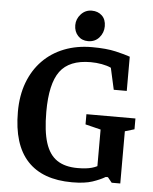

<svg xmlns="http://www.w3.org/2000/svg" viewBox="-58 -893 763 956"><g transform="rotate(5 323.5 -415.0)"><path d="M338 15Q190 15 114.5 -66.5Q39 -148 39 -311Q39 -393 63.5 -458Q88 -523 133 -569Q178 -615 240.5 -639.5Q303 -664 379 -664Q451 -664 498 -653Q545 -642 570 -633V-462H505L481 -570Q462 -579 434.5 -584Q407 -589 379 -589Q272 -589 226 -526.5Q180 -464 180 -324Q180 -227 198.5 -169Q217 -111 256.5 -84.5Q296 -58 359 -58Q382 -58 399.5 -60Q417 -62 431 -66Q445 -70 457 -76V-259L380 -278V-329H625V-275L578 -261V0H535L514 -26H503Q478 -11 439.5 2Q401 15 338 15ZM356 -692Q325 -692 305.5 -713Q286 -734 286 -766Q286 -797 308 -821Q330 -845 362 -845Q393 -845 413 -826Q433 -807 433 -773Q433 -741 412 -716.5Q391 -692 356 -692Z"/></g></svg>

Font: Faustina SemiBold
Style: Regular
Weight: 600
Designer: Alfonso Garcia
Foundry: http://www.omnibus-type.com
Version: Version 1.200